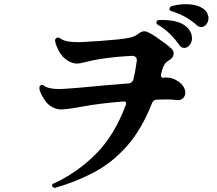

<svg xmlns="http://www.w3.org/2000/svg" viewBox="-20 -880 1040 921"><path d="M244 21H242Q235 21 231 14Q230 13 230 10Q230 2 236 1Q350 -51 440 -141.5Q530 -232 584 -378Q585 -379 585 -382Q585 -395 572 -393H570Q457 -384 379.5 -369.5Q302 -355 271 -355Q252 -355 229.5 -367Q207 -379 192 -404Q182 -420 175.5 -433.5Q169 -447 169 -460Q169 -468 176 -471Q183 -476 189 -470Q212 -453 261 -453Q271 -453 281.5 -453.5Q292 -454 304 -455Q322 -456 352 -458.5Q382 -461 418 -464.5Q454 -468 488.5 -471Q523 -474 550 -476Q563 -477 575 -478Q587 -479 598 -480Q615 -482 620 -499Q625 -520 629 -542Q633 -564 636 -587Q638 -601 630 -607Q622 -613 608 -612Q540 -608 495.5 -602Q451 -596 423 -590Q395 -584 378 -579.5Q361 -575 349 -575Q327 -575 303.5 -590Q280 -605 266 -629Q259 -641 252.5 -656Q246 -671 244 -685V-686Q244 -692 248.5 -696Q253 -700 258 -700Q263 -700 267 -697Q281 -687 300 -682.5Q319 -678 350 -678Q358 -678 367.5 -678Q377 -678 387 -679Q413 -680 460 -683.5Q507 -687 547 -691Q576 -694 601 -699Q626 -704 645 -719Q659 -730 672 -730Q681 -730 691 -725Q706 -718 727.5 -703.5Q749 -689 770 -673.5Q791 -658 803 -646Q813 -636 813 -624Q813 -604 793 -592Q774 -582 766 -565.5Q758 -549 752 -523V-520Q752 -505 764 -507Q768 -508 771.5 -508Q775 -508 778 -508Q804 -508 826 -495Q849 -482 859 -466Q869 -450 869 -436Q869 -419 857.5 -408.5Q846 -398 828 -400Q810 -403 775 -403Q765 -403 754.5 -402.5Q744 -402 733 -402Q716 -402 709 -385Q660 -260 590 -180.5Q520 -101 433 -54.5Q346 -8 244 21ZM841 -663Q822 -690 796.5 -716Q771 -742 736 -762Q730 -766 730 -772Q730 -777 734 -780.5Q738 -784 742 -784Q790 -786 827.5 -776Q865 -766 886 -739Q894 -729 897.5 -718Q901 -707 901 -697Q901 -678 889.5 -664Q878 -650 864 -650Q850 -650 841 -663ZM924 -759Q900 -781 869 -798.5Q838 -816 801 -827Q793 -830 793 -838Q795 -847 802 -850Q819 -855 837 -857.5Q855 -860 872 -860Q895 -860 916.5 -855Q938 -850 954 -839Q968 -829 974 -817Q980 -805 980 -793Q980 -776 969.5 -763Q959 -750 945 -750Q935 -750 924 -759Z"/></svg>

Font: Zen Antique Soft
Style: Regular
Weight: 400
Designer: Yoshimichi Ohira
Foundry: Positype
Version: Version 1.001